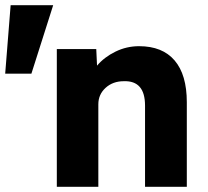

<svg xmlns="http://www.w3.org/2000/svg" viewBox="-113 -720 803 740"><path d="M-93 -436 -72 -700H92L8 -436ZM106 0V-531H258L261 -467Q289 -500 332 -521Q375 -542 423 -542Q513 -542 560 -487Q607 -432 607 -326V0H446V-313Q446 -410 364 -407Q322 -407 294 -381.5Q266 -356 266 -318V0Z"/></svg>

Font: Lexend Deca
Style: Bold
Weight: 700
Designer: Bonnie Shaver-Troup, Thomas Jockin
Foundry: Lexend
Version: Version 1.008; ttfautohint (v1.8.4.7-5d5b)